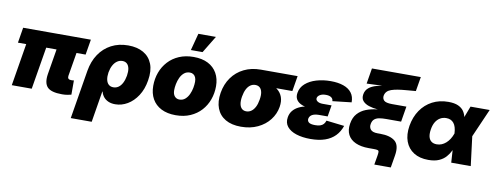

<svg xmlns="http://www.w3.org/2000/svg" viewBox="-74 -1164 4571 1768"><g transform="rotate(10 2212.0 -280.0)"><path d="M520 2.4Q417.5 2.4 381.8 -36.1Q346.2 -74.7 359.9 -159.2L417 -502.9H603.5L548.8 -174.8Q546.4 -158.2 554.2 -149.4Q562 -140.6 579.6 -140.6Q588.4 -140.6 595.5 -141.1Q602.5 -141.6 606 -142.6V-9.3Q593.8 -5.9 570.8 -1.7Q547.9 2.4 520 2.4ZM50.3 0 133.3 -502.9H320.3L236.8 0ZM38.1 -395.5 61.5 -539.1H694.8L670.9 -395.5Z M637.7 204.1 712.9 -251Q728 -341.3 772.5 -407.7Q816.9 -474.1 886 -510.5Q955.1 -546.9 1043.9 -546.9Q1127.9 -546.9 1186 -513.7Q1244.1 -480.5 1269.3 -416.7Q1294.4 -353 1278.8 -260.7Q1265.1 -176.8 1225.8 -116.5Q1186.5 -56.2 1132.1 -24.2Q1077.6 7.8 1017.6 7.8Q980.5 7.8 953.1 -4.4Q925.8 -16.6 908.4 -37.8Q891.1 -59.1 884.3 -86.9H881.3L833.5 204.1ZM974.1 -143.1Q1001 -143.1 1022.5 -158.4Q1043.9 -173.8 1058.3 -202.4Q1072.8 -231 1079.6 -270Q1085.9 -309.6 1080.6 -337.6Q1075.2 -365.7 1058.8 -381.1Q1042.5 -396.5 1015.6 -396.5Q988.8 -396.5 966.6 -381.1Q944.3 -365.7 929 -337.6Q913.6 -309.6 906.7 -270Q900.9 -231.4 906.7 -202.9Q912.6 -174.3 929.7 -158.7Q946.8 -143.1 974.1 -143.1Z M1583.5 10.3Q1503.9 10.3 1448 -18.3Q1392.1 -46.9 1363 -98.9Q1334 -150.9 1334 -220.7Q1334 -287.6 1355.7 -346.4Q1377.4 -405.3 1419.2 -450.7Q1460.9 -496.1 1520.5 -521.5Q1580.1 -546.9 1655.3 -546.9Q1734.9 -546.9 1790.3 -518.6Q1845.7 -490.2 1875 -438.2Q1904.3 -386.2 1904.3 -316.4Q1904.3 -251 1883.1 -191.9Q1861.8 -132.8 1820.6 -87.4Q1779.3 -42 1719.7 -15.9Q1660.2 10.3 1583.5 10.3ZM1592.3 -137.7Q1624 -137.7 1646 -156.7Q1668 -175.8 1681.6 -205.3Q1695.3 -234.9 1701.2 -266.8Q1707 -298.8 1707 -323.7Q1707 -349.1 1699.2 -365.7Q1691.4 -382.3 1677.7 -390.9Q1664.1 -399.4 1646.5 -399.4Q1614.3 -399.4 1592 -380.6Q1569.8 -361.8 1556.4 -332.8Q1543 -303.7 1536.9 -272.2Q1530.8 -240.7 1530.8 -214.8Q1530.8 -177.2 1548.1 -157.5Q1565.4 -137.7 1592.3 -137.7ZM1618.2 -605 1660.2 -764.2H1824.2L1727.5 -605Z M2193.8 10.3Q2106 10.3 2048.3 -23.4Q1990.7 -57.1 1966.8 -118.9Q1942.9 -180.7 1956.5 -264.6Q1970.2 -347.7 2014.4 -409.4Q2058.6 -471.2 2127.4 -505.1Q2196.3 -539.1 2283.7 -539.1H2627.9L2604 -395.5H2366.2L2259.3 -391.6Q2233.9 -391.6 2213.1 -377.2Q2192.4 -362.8 2178 -335Q2163.6 -307.1 2156.2 -264.6Q2149.4 -222.7 2155 -194.6Q2160.6 -166.5 2176.8 -152.1Q2192.9 -137.7 2218.3 -137.7Q2243.2 -137.7 2263.9 -152.1Q2284.7 -166.5 2299.6 -194.6Q2314.5 -222.7 2321.3 -264.6Q2328.6 -307.1 2323 -335Q2317.4 -362.8 2301.3 -377.2Q2285.2 -391.6 2259.8 -391.6L2268.1 -440.9Q2329.1 -440.9 2378.4 -428.2Q2427.7 -415.5 2461.2 -389.4Q2494.6 -363.3 2508.8 -324Q2522.9 -284.7 2514.2 -231Q2502.9 -163.6 2460.4 -108.9Q2418 -54.2 2349.9 -22Q2281.7 10.3 2193.8 10.3Z M2843.3 10.3Q2768.1 10.3 2710.9 -8.1Q2653.8 -26.4 2624.8 -62.3Q2595.7 -98.1 2604.5 -150.4Q2610.4 -187 2631.6 -212.9Q2652.8 -238.8 2686.3 -255.4Q2719.7 -272 2762.7 -280Q2805.7 -288.1 2855.5 -288.1H2975.6L2964.8 -221.7H2882.3Q2856 -221.7 2836.7 -215.6Q2817.4 -209.5 2806.4 -198.2Q2795.4 -187 2792.5 -170.9Q2789.1 -148.9 2805.4 -135.7Q2821.8 -122.6 2864.7 -122.6Q2892.6 -122.6 2911.9 -128.9Q2931.2 -135.3 2942.9 -148.4Q2954.6 -161.6 2960.9 -181.6L3129.4 -162.1Q3110.8 -106.4 3073.5 -67.9Q3036.1 -29.3 2979.2 -9.5Q2922.4 10.3 2843.3 10.3ZM2853 -263.2Q2805.2 -263.2 2765.9 -269.8Q2726.6 -276.4 2699.2 -291.3Q2671.9 -306.2 2659.7 -330.1Q2647.5 -354 2653.3 -388.2Q2661.6 -439.5 2701.9 -474.9Q2742.2 -510.3 2803.7 -528.6Q2865.2 -546.9 2937 -546.9Q3005.9 -546.9 3055.9 -529.5Q3106 -512.2 3133.1 -476.8Q3160.2 -441.4 3159.7 -387.7L2982.9 -367.7Q2982.9 -389.6 2965.1 -402.1Q2947.3 -414.6 2915 -414.6Q2879.9 -414.6 2859.1 -401.6Q2838.4 -388.7 2835.4 -371.1Q2832.5 -352.5 2850.6 -340.3Q2868.7 -328.1 2899.9 -328.1H2982.4L2971.7 -263.2Z M3464.8 140.1 3479 56.6Q3483.4 30.8 3482.7 18.8Q3481.9 6.8 3471.2 3.4Q3460.4 0 3434.1 0H3386.7Q3314.5 0 3264.4 -22.5Q3214.4 -44.9 3192.1 -87.9Q3169.9 -130.9 3179.7 -191.4Q3189 -251.5 3221.4 -287.1Q3253.9 -322.8 3300 -340.6Q3346.2 -358.4 3398.7 -364.3Q3451.2 -370.1 3500 -370.1L3499 -361.3Q3452.1 -361.3 3406 -365.5Q3359.9 -369.6 3323 -381.8Q3286.1 -394 3266.1 -417.5Q3246.1 -440.9 3252.4 -479.5Q3258.3 -516.6 3286.1 -540.3Q3314 -564 3363 -577.1Q3412.1 -590.3 3481.4 -597.7L3486.3 -590.3L3265.6 -582L3289.6 -727.5H3746.6L3724.1 -592.8L3635.7 -585.4Q3545.4 -578.6 3497.1 -561.8Q3448.7 -544.9 3439.9 -501.5Q3434.6 -474.1 3452.4 -455.3Q3470.2 -436.5 3529.3 -436.5H3663.1L3639.2 -292H3499.5Q3463.9 -292 3436.3 -287.4Q3408.7 -282.7 3391.1 -268.3Q3373.5 -253.9 3367.7 -225.1Q3360.8 -192.4 3378.7 -170.4Q3396.5 -148.4 3445.3 -148.4H3469.2Q3562.5 -148.4 3608.4 -110.1Q3654.3 -71.8 3637.7 26.4L3618.7 140.1Z M3945.8 11.7Q3864.3 11.7 3809.3 -23.2Q3754.4 -58.1 3731.2 -120.8Q3708 -183.6 3721.7 -268.1Q3736.3 -353 3779.1 -415.5Q3821.8 -478 3887.7 -512.5Q3953.6 -546.9 4036.6 -546.9Q4094.7 -546.9 4129.6 -530.8Q4164.6 -514.6 4182.1 -488.5Q4199.7 -462.4 4205.8 -430.9Q4211.9 -399.4 4212.9 -369.1H4265.6L4307.1 -277.8L4341.8 0H4159.2L4142.1 -271Q4140.6 -303.2 4133.5 -326.7Q4126.5 -350.1 4114 -365.5Q4101.6 -380.9 4084.2 -388.7Q4066.9 -396.5 4043.9 -396.5Q4011.7 -396.5 3986.3 -381.3Q3960.9 -366.2 3944.3 -338.4Q3927.7 -310.5 3921.4 -270.5Q3914.6 -230 3921.1 -201.4Q3927.7 -172.9 3947.3 -158Q3966.8 -143.1 3997.6 -143.1Q4021.5 -143.1 4042.7 -151.6Q4064 -160.2 4082.5 -176.3Q4101.1 -192.4 4116.2 -215.6Q4131.3 -238.8 4141.6 -268.1L4244.6 -539.1H4423.8L4305.2 -268.1L4233.4 -177.7H4177.7Q4166 -146.5 4150.4 -113.3Q4134.8 -80.1 4109.9 -51.8Q4085 -23.4 4045.4 -5.9Q4005.9 11.7 3945.8 11.7Z"/></g></svg>

Font: Inter 18pt Black
Style: Italic
Weight: 900
Italic angle: -9.3988°
Designer: Rasmus Andersson
Foundry: rsms
Version: Version 4.001;git-66647c0bb